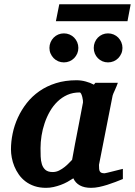

<svg xmlns="http://www.w3.org/2000/svg" viewBox="-20 -882 642 914"><path d="M375 -394Q375.5 -396 374.8 -403.8Q374 -411.6 371.8 -420.2Q369.6 -428.7 366.5 -435.3Q363.3 -441.9 358.9 -441.9Q326.7 -441.9 300.5 -430.2Q274.4 -418.5 253.7 -398.4Q232.9 -378.4 217.8 -352.1Q202.6 -325.7 192.6 -296.1Q182.6 -266.6 177.7 -235.8Q172.9 -205.1 172.9 -176.8Q172.9 -156.7 173.6 -136.7Q174.3 -116.7 179.4 -100.1Q184.6 -83.5 196.5 -73.2Q208.5 -63 231 -63Q247.1 -63 261.5 -70.3Q275.9 -77.6 287.8 -87.2Q299.8 -96.7 308.8 -106.4Q317.9 -116.2 323.2 -121.1Q326.7 -141.1 328.9 -152.1Q331.1 -163.1 332.8 -173.1Q334.5 -183.1 336.9 -195.8Q339.4 -208.5 344 -232.2Q348.6 -255.9 356 -294.2Q363.3 -332.5 375 -394ZM564.9 -29.8Q547.9 -22.9 529.1 -15.6Q510.3 -8.3 490.7 -2.2Q471.2 3.9 451.7 8.1Q432.1 12.2 413.1 12.2Q381.3 12.2 360.1 0.5Q338.9 -11.2 329.1 -33.2Q315.9 -24.4 300.8 -16.1Q285.6 -7.8 269 -1.7Q252.4 4.4 234.9 8.3Q217.3 12.2 199.2 12.2Q168.5 12.2 144 3.9Q119.6 -4.4 101.1 -18.6Q82.5 -32.7 69.6 -51.3Q56.6 -69.8 48.3 -90.1Q40 -110.4 36.1 -131.3Q32.2 -152.3 32.2 -170.9Q32.2 -208 40.3 -246.8Q48.3 -285.6 65.2 -322.3Q82 -358.9 107.4 -391.4Q132.8 -423.8 167.5 -448Q202.1 -472.2 246.3 -486.1Q290.5 -500 344.2 -500Q366.2 -500 387.9 -494.1Q409.7 -488.3 426.8 -479L434.1 -487.8H541Q538.6 -480.5 534.7 -471.2Q530.8 -461.9 526.9 -453.1Q522.9 -444.3 519.8 -437.3Q516.6 -430.2 516.1 -426.8L451.2 -97.2Q451.2 -85.9 451.9 -78.1Q452.6 -70.3 455.6 -65.7Q458.5 -61 463.9 -59.1Q469.2 -57.1 478 -57.1Q480 -57.1 492.4 -60.1Q504.9 -63 519.8 -66.9Q534.7 -70.8 547.9 -74Q561 -77.1 564.9 -78.1ZM353 -653.8Q353 -639.6 347.7 -627.2Q342.3 -614.7 333 -605.2Q323.7 -595.7 311 -590.3Q298.3 -585 284.2 -585Q270 -585 257.3 -590.3Q244.6 -595.7 235.4 -605.2Q226.1 -614.7 220.7 -627.2Q215.3 -639.6 215.3 -653.8Q215.3 -668 220.7 -680.7Q226.1 -693.4 235.4 -702.9Q244.6 -712.4 257.3 -717.8Q270 -723.1 284.2 -723.1Q298.3 -723.1 311 -717.8Q323.7 -712.4 333 -702.9Q342.3 -693.4 347.7 -680.7Q353 -668 353 -653.8ZM563 -653.8Q563 -639.6 557.6 -627.2Q552.2 -614.7 543 -605.2Q533.7 -595.7 521 -590.3Q508.3 -585 494.1 -585Q480 -585 467.5 -590.3Q455.1 -595.7 445.8 -605.2Q436.5 -614.7 431.4 -627.2Q426.3 -639.6 426.3 -653.8Q426.3 -668 431.4 -680.7Q436.5 -693.4 445.8 -702.9Q455.1 -712.4 467.5 -717.8Q480 -723.1 494.1 -723.1Q508.3 -723.1 521 -717.8Q533.7 -712.4 543 -702.9Q552.2 -693.4 557.6 -680.7Q563 -668 563 -653.8ZM586.9 -781.2H246.1L262.2 -861.8H602.1Z"/></svg>

Font: Charis SIL
Style: Bold Italic
Weight: 700
Italic angle: -11°
Foundry: SIL International
Version: Version 4.112